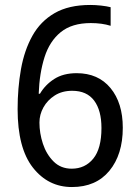

<svg xmlns="http://www.w3.org/2000/svg" viewBox="-20 -744 560 774"><path d="M51 -304Q51 -389 64.5 -465Q78 -541 110.5 -599.5Q143 -658 200 -691Q257 -724 344 -724Q365 -724 387.5 -721.5Q410 -719 426 -715V-640Q391 -651 346 -651Q270 -651 225 -614.5Q180 -578 159.5 -513.5Q139 -449 136 -366H141Q162 -402 198.5 -425.5Q235 -449 289 -449Q376 -449 425.5 -389Q475 -329 475 -229Q475 -121 421 -55.5Q367 10 270 10Q174 10 112.5 -68.5Q51 -147 51 -304ZM269 -64Q323 -64 356 -104.5Q389 -145 389 -228Q389 -299 359.5 -338.5Q330 -378 271 -378Q230 -378 200.5 -359Q171 -340 155 -311Q139 -282 139 -250Q139 -207 153 -164.5Q167 -122 196 -93Q225 -64 269 -64Z"/></svg>

Font: Noto Sans Thai SemCond
Style: Regular
Weight: 400
Width: 4
Designer: Monotype Design Team
Foundry: Monotype Imaging Inc.
Version: Version 2.002; ttfautohint (v1.8.4.7-5d5b)